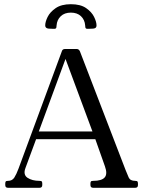

<svg xmlns="http://www.w3.org/2000/svg" viewBox="-20 -893 682 913"><path d="M577 -85Q585 -65 592 -49Q599 -33 623 -33Q632 -33 634 -29.5Q636 -26 636 -20V-13Q636 0 623 0H423Q410 0 410 -13V-20Q410 -26 412 -29.5Q414 -33 423 -33Q464 -33 478 -49.5Q492 -66 479 -102L427 -249L453 -231H136L159 -251L101 -94Q89 -62 111 -47.5Q133 -33 168 -33Q177 -33 179 -29.5Q181 -26 181 -20V-13Q181 0 168 0H18Q5 0 5 -13V-20Q5 -26 7 -29.5Q9 -33 18 -33Q38 -33 48 -48.5Q58 -64 68 -91L274 -649Q277 -660 289 -660H345Q355 -660 360 -649ZM162 -261 163 -268H425L424 -256L284 -633H299ZM317 -873Q363 -873 389.5 -854.5Q416 -836 427.5 -812.5Q439 -789 439 -772Q439 -765 435.5 -761.5Q432 -758 424 -757Q421 -757 414 -756.5Q407 -756 402 -756Q392 -755 388.5 -758Q385 -761 385 -772Q383 -799 365 -816Q347 -833 317 -833Q287 -833 269 -816Q251 -799 249 -772Q249 -761 245.5 -758Q242 -755 232 -756Q227 -756 220 -756.5Q213 -757 210 -757Q195 -759 195 -772Q195 -789 206.5 -812.5Q218 -836 245 -854.5Q272 -873 317 -873Z"/></svg>

Font: Young Serif Light
Style: Regular
Weight: 300
Designer: Bastien Sozeau
Foundry: NBR — Bastien Sozeau
Version: Version 5.001